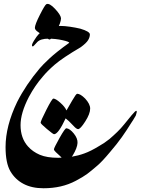

<svg xmlns="http://www.w3.org/2000/svg" viewBox="-20 -625 728 994"><path d="M147.9 -385.3Q140.6 -389.6 155.3 -413.6Q170.4 -438 179.2 -446.8Q196.3 -464.8 209.5 -473.6Q222.7 -482.4 242.4 -486.6Q262.2 -490.7 294.9 -490.7Q314 -490.7 342.5 -486.6Q371.1 -482.4 395.5 -476.6Q445.3 -461.9 445.3 -446.8Q445.3 -432.1 436 -417Q426.8 -401.9 398.4 -380.9Q303.7 -325.2 263.9 -290.8Q224.1 -256.3 200.7 -227.5Q161.6 -183.1 129.4 -123Q86.4 -40 86.4 22.9Q86.4 90.3 125 133.3Q149.4 160.6 186 176.3Q222.7 191.9 281.2 191.9Q355 191.9 416.5 169.4Q449.7 157.7 494.1 130.4Q518.6 117.2 546.9 94.7Q568.4 76.2 586.9 58.3Q605.5 40.5 623.5 18.1Q641.6 -4.4 661.6 -28.6Q681.6 -52.7 686 -51.3Q689 -49.8 687.5 -42.7Q686 -35.6 683.1 -26.9Q668.5 -1.5 659.2 11.7Q635.7 49.8 610.8 85Q585.9 120.1 549.8 162.1Q508.3 211.9 483.9 232.4Q451.2 260.7 430.7 275.9Q410.2 291 372.8 310.8Q335.4 330.6 293.9 340.1Q252.4 349.6 205.1 349.6Q145 349.6 102.1 327.1Q59.1 304.7 33.9 262Q8.8 219.2 8.8 136.2Q8.8 27.3 68.8 -97.2Q114.7 -187.5 186 -271.5Q199.2 -287.6 235.8 -322Q272.5 -356.4 338.4 -403.3Q338.4 -409.2 303.2 -417Q268.1 -424.8 230.5 -424.8Q190.4 -424.8 173.3 -407.7Q164.6 -398.9 157.7 -390.9Q150.9 -382.8 147.9 -385.3ZM190.4 10.3Q190.4 1.5 220 -56.6Q249.5 -114.7 256.3 -114.7Q268.1 -114.7 292.2 -93.3Q316.4 -71.8 324.2 -53.2Q339.8 -79.1 353.5 -104Q374 -139.6 379.4 -139.6Q396 -139.6 420.9 -114.7Q446.8 -86.4 446.8 -63Q446.8 -35.6 420.9 4.4Q396 43.5 384.3 43.5Q375.5 43.5 358.9 24.9Q335.4 -0.5 319.8 -12.2Q281.7 69.8 259.8 69.8Q254.9 69.8 222.7 42.7Q190.4 15.6 190.4 10.3ZM259.3 147.5Q259.8 140.1 288.3 89.1Q316.9 38.1 323.7 39.1Q341.3 40.5 362.1 66.2Q382.8 91.8 381.3 115.2Q379.9 140.6 357.4 178.2Q334 213.9 325.2 213.9Q319.3 213.4 311 203.1Q300.3 191.9 289.6 181.6Q278.8 171.4 269 162.6Q259.3 153.8 259.3 147.5ZM160.6 -481Q160.6 -497.1 186.5 -548.3Q212.4 -599.6 220.2 -603.5Q235.8 -610.4 264.9 -579.3Q293.9 -548.3 295.9 -530.8Q295.9 -507.8 271.5 -464.1Q247.1 -420.4 236.3 -420.4Q231.9 -420.4 207.5 -437.3Q183.1 -454.1 170.9 -463.9Q160.6 -472.7 160.6 -481Z"/></svg>

Font: IranNastaliq
Style: Regular
Weight: 400
Designer: Hossein Zahedi
Version: Version 1.5